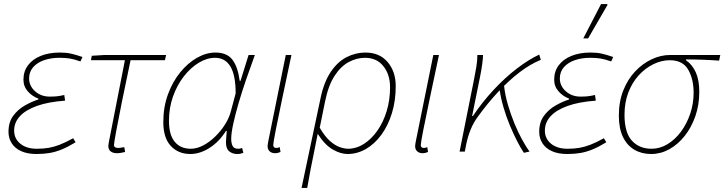

<svg xmlns="http://www.w3.org/2000/svg" viewBox="-20 -750 3584 950"><path d="M160 12Q116 12 85 -2Q54 -16 38 -41Q22 -66 22 -98Q22 -145 45 -176.5Q68 -208 102 -227.5Q136 -247 170 -258V-262Q140 -273 118 -297.5Q96 -322 96 -356Q96 -397 118.5 -427Q141 -457 181.5 -473.5Q222 -490 276 -490Q308 -490 332 -484.5Q356 -479 388 -468L378 -446Q347 -457 325 -460.5Q303 -464 274 -464Q233 -464 199 -452.5Q165 -441 144.5 -418Q124 -395 124 -362Q124 -325 153.5 -298.5Q183 -272 226 -272Q246 -272 261 -273.5Q276 -275 298 -280L302 -252Q219 -246 163 -226Q107 -206 78.5 -175Q50 -144 50 -104Q50 -64 80.5 -39Q111 -14 162 -14Q195 -14 221 -18.5Q247 -23 275.5 -34Q304 -45 342 -66L354 -46Q316 -23 285.5 -10.5Q255 2 225.5 7Q196 12 160 12Z M558 8Q539 8 527.5 -1Q516 -10 516 -28Q516 -33 517.5 -40Q519 -47 520 -54L598 -452H430L434 -474L498 -478H802L796 -452H626Q602 -339 583.5 -247.5Q565 -156 554.5 -99Q544 -42 544 -32Q544 -25 549.5 -21.5Q555 -18 564 -18Q572 -18 579.5 -19.5Q587 -21 595 -22L599 2Q585 5 577 6.5Q569 8 558 8Z M922 12Q862 12 825 -28Q788 -68 788 -146Q788 -220 811 -283Q834 -346 872 -392.5Q910 -439 955.5 -464.5Q1001 -490 1046 -490Q1103 -490 1130 -454.5Q1157 -419 1166 -350H1170L1210 -478H1241Q1219 -418 1198 -357Q1177 -296 1160.5 -239.5Q1144 -183 1134 -137Q1124 -91 1124 -62Q1124 -43 1130.5 -28.5Q1137 -14 1159 -14Q1165 -14 1170 -15.5Q1175 -17 1178 -18L1184 6Q1176 9 1170 10.5Q1164 12 1153 12Q1131 12 1114.5 -1Q1098 -14 1098 -46Q1098 -55 1099.5 -70.5Q1101 -86 1102 -102H1098Q1064 -48 1016.5 -18Q969 12 922 12ZM924 -14Q954 -14 985.5 -30.5Q1017 -47 1045.5 -75Q1074 -103 1094.5 -136Q1115 -169 1123 -202L1146 -288Q1146 -378 1120 -421Q1094 -464 1044 -464Q1004 -464 963.5 -439.5Q923 -415 889.5 -372Q856 -329 836 -272.5Q816 -216 816 -152Q816 -83 844.5 -48.5Q873 -14 924 -14Z M1340 8Q1325 8 1314.5 -1Q1304 -10 1304 -28Q1304 -33 1305.5 -40Q1307 -47 1308 -54L1394 -478H1422Q1397 -360 1376.5 -263Q1356 -166 1344 -104.5Q1332 -43 1332 -32Q1332 -25 1336 -21.5Q1340 -18 1347 -18Q1350 -18 1353.5 -18.5Q1357 -19 1364 -22L1368 2Q1361 5 1354.5 6.5Q1348 8 1340 8Z M1472 180 1566 -264Q1583 -345 1617 -395Q1651 -445 1695.5 -467.5Q1740 -490 1788 -490Q1858 -490 1898 -443Q1938 -396 1938 -324Q1938 -251 1919 -189.5Q1900 -128 1866.5 -82.5Q1833 -37 1790 -12.5Q1747 12 1700 12Q1665 12 1626 -10.5Q1587 -33 1552 -88Q1542 -36 1533.5 5Q1525 46 1517 87Q1509 128 1500 180ZM1702 -14Q1743 -14 1780 -37.5Q1817 -61 1846.5 -102.5Q1876 -144 1893 -199.5Q1910 -255 1910 -318Q1910 -381 1877 -422.5Q1844 -464 1786 -464Q1745 -464 1705.5 -443Q1666 -422 1635 -374Q1604 -326 1588 -246L1562 -118Q1587 -75 1612.5 -52.5Q1638 -30 1661.5 -22Q1685 -14 1702 -14Z M2070 8Q2055 8 2044.5 -1Q2034 -10 2034 -28Q2034 -33 2035.5 -40Q2037 -47 2038 -54L2124 -478H2152Q2127 -360 2106.5 -263Q2086 -166 2074 -104.5Q2062 -43 2062 -32Q2062 -25 2066 -21.5Q2070 -18 2077 -18Q2080 -18 2083.5 -18.5Q2087 -19 2094 -22L2098 2Q2091 5 2084.5 6.5Q2078 8 2070 8Z M2254 0 2326 -360Q2332 -389 2337 -420Q2342 -451 2342 -478H2370Q2370 -462 2366 -433Q2362 -404 2356 -374L2316 -176H2320Q2367 -246 2423 -306Q2479 -366 2537 -410.5Q2595 -455 2648 -480L2656 -454Q2604 -433 2551 -392.5Q2498 -352 2445.5 -296Q2393 -240 2344 -172Q2323 -144 2308.5 -108.5Q2294 -73 2286 -32L2280 0ZM2572 6Q2557 -16 2539 -51Q2521 -86 2503 -129Q2485 -172 2471.5 -218Q2458 -264 2452 -307L2474 -326Q2479 -280 2493 -232Q2507 -184 2525.5 -139Q2544 -94 2564 -58Q2584 -22 2600 0Z M2786 12Q2742 12 2711 -2Q2680 -16 2664 -41Q2648 -66 2648 -98Q2648 -145 2671 -176.5Q2694 -208 2728 -227.5Q2762 -247 2796 -258V-262Q2766 -273 2744 -297.5Q2722 -322 2722 -356Q2722 -397 2744.5 -427Q2767 -457 2807.5 -473.5Q2848 -490 2902 -490Q2934 -490 2958 -484.5Q2982 -479 3014 -468L3004 -446Q2973 -457 2951 -460.5Q2929 -464 2900 -464Q2859 -464 2825 -452.5Q2791 -441 2770.5 -418Q2750 -395 2750 -362Q2750 -325 2779.5 -298.5Q2809 -272 2852 -272Q2872 -272 2887 -273.5Q2902 -275 2924 -280L2928 -252Q2845 -246 2789 -226Q2733 -206 2704.5 -175Q2676 -144 2676 -104Q2676 -64 2706.5 -39Q2737 -14 2788 -14Q2821 -14 2847 -18.5Q2873 -23 2901.5 -34Q2930 -45 2968 -66L2980 -46Q2942 -23 2911.5 -10.5Q2881 2 2851.5 7Q2822 12 2786 12ZM2866 -560 2954 -730H2984L2986 -726L2890 -560Z M3202 12Q3155 12 3119 -9Q3083 -30 3062.5 -72Q3042 -114 3042 -178Q3042 -247 3064 -302.5Q3086 -358 3123 -397Q3160 -436 3205 -457Q3250 -478 3296 -478H3544L3538 -450Q3497 -453 3456.5 -454.5Q3416 -456 3374 -456V-452Q3406 -430 3423 -391.5Q3440 -353 3440 -296Q3440 -231 3420.5 -175Q3401 -119 3367.5 -77Q3334 -35 3291.5 -11.5Q3249 12 3202 12ZM3204 -14Q3245 -14 3282.5 -36.5Q3320 -59 3349 -98Q3378 -137 3395 -187Q3412 -237 3412 -291Q3412 -359 3385 -405.5Q3358 -452 3294 -452Q3253 -452 3213 -432.5Q3173 -413 3140.5 -377.5Q3108 -342 3089 -292.5Q3070 -243 3070 -182Q3070 -94 3106.5 -54Q3143 -14 3204 -14Z"/></svg>

Font: Source Sans 3
Style: Italic
Weight: 200
Italic angle: -11°
Designer: Paul D. Hunt
Foundry: Adobe
Version: Version 3.046;hotconv 1.0.118;makeotfexe 2.5.65603